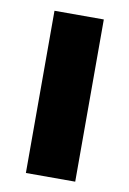

<svg xmlns="http://www.w3.org/2000/svg" viewBox="-66 -556 401 598"><g transform="rotate(10 135.0 -256.5)"><path d="M58 0V-513H214V0Z"/></g></svg>

Font: MuseoModerno SemiBold
Style: Bold
Weight: 700
Version: Version 1.001